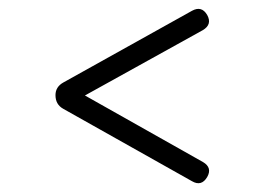

<svg xmlns="http://www.w3.org/2000/svg" viewBox="-20 -543 601 436"><path d="M450.5 -141C450.5 -141 450.5 -141 450.5 -141C442 -126.5 430.5 -123 416 -131.5C416 -131.5 416 -131.5 416 -131.5C416 -131.5 123.5 -296 123.5 -296C112 -302.5 106 -312.5 106 -327C106 -327 106 -327 106 -327C106 -339.5 112 -349 123.5 -355.5C123.5 -355.5 123.5 -355.5 123.5 -355.5C123.5 -355.5 416 -518.5 416 -518.5C430.5 -526.5 442 -523.5 450.5 -509C450.5 -509 450.5 -509 450.5 -509C458.5 -494.5 455 -483 440.5 -474.5C440.5 -474.5 440.5 -474.5 440.5 -474.5C440.5 -474.5 159 -318.5 159 -318.5C159 -318.5 159 -334 159 -334C159 -334 441 -175 441 -175C455.5 -166.5 458.5 -155 450.5 -141Z"/></svg>

Font: Jura-Fortis-Regular
Style: Regular
Weight: 500
Designer: Daniel Johnson, Alexei Vanyashin, Mirko Velimirovic
Foundry: Daniel Johnson
Version: ""